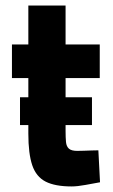

<svg xmlns="http://www.w3.org/2000/svg" viewBox="-20 -659 405 691"><path d="M238 12Q178 12 144 -5.5Q110 -23 96 -64.5Q82 -106 82 -178V-378H23V-499H82V-639H216V-499H339V-378H216V-189Q216 -164 217.5 -148Q219 -132 228 -124Q237 -116 258 -116Q268 -116 282 -116.5Q296 -117 310 -117.5Q324 -118 334 -118L340 -3Q318 1 288 6.5Q258 12 238 12ZM52 -209V-309H311V-209Z"/></svg>

Font: Titillium Web SemiBold
Style: Regular
Weight: 600
Designer: Mohamed Gaber, Accademia di Belle Arti di Urbino
Foundry: Kief Type Foundry, Accademia di Belle Arti di Urbino
Version: Version 3.000; ttfautohint (v1.8.4)